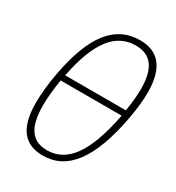

<svg xmlns="http://www.w3.org/2000/svg" viewBox="-184 -878 919 1001"><g transform="rotate(30 275.5 -377.5)"><path d="M57 -212C57 -57 116 10 225 10C371 10 468 -112 519 -387C530 -448 536 -502 536 -547C536 -698 475 -765 366 -765C220 -765 123 -654 75 -390C63 -324 57 -263 57 -212ZM118 -411C162 -635 242 -730 360 -730C451 -730 496 -672 496 -547C496 -508 492 -461 483 -411ZM96 -218C96 -262 101 -315 111 -376H478C431 -134 353 -25 230 -25C141 -25 96 -84 96 -218Z"/></g></svg>

Font: Noto Sans ExtraLight
Style: Italic
Weight: 200
Italic angle: -12°
Designer: Monotype Design Team
Foundry: Monotype Imaging Inc.
Version: Version 2.013